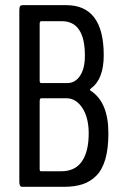

<svg xmlns="http://www.w3.org/2000/svg" viewBox="-20 -722 470 742"><path d="M139.6 -400.9H239.7Q270.5 -400.9 289.3 -429Q308.1 -457 308.1 -506.8Q308.1 -640.1 218.8 -640.1H139.6Q133.3 -640.1 133.3 -629.9V-410.2Q133.3 -400.9 139.6 -400.9ZM139.6 -60.1H216.3Q270 -60.1 296.4 -98.1Q322.8 -136.2 322.8 -206.5Q322.8 -267.1 298.3 -304.7Q273.9 -342.3 236.3 -342.3H139.6Q133.3 -342.3 133.3 -331.1V-68.8Q133.3 -63 134.8 -61.5Q136.2 -60.1 139.6 -60.1ZM67.9 0Q63.5 0 61 -1Q58.6 -2 56.6 -6.6Q54.7 -11.2 54.7 -20.5V-681.2Q54.7 -694.8 57.9 -698.5Q61 -702.1 67.9 -702.1H235.8Q380.9 -702.1 380.9 -508.8Q380.9 -416.5 332 -380.4Q327.6 -377 327.6 -375Q327.6 -372.1 332.5 -370.1Q398.9 -325.2 398.9 -207Q398.9 -147.9 387.2 -107.2Q375.5 -66.4 352.5 -43.2Q329.6 -20 299.1 -10Q268.6 0 226.6 0Z"/></svg>

Font: BenchNine
Style: Regular
Weight: 400
Designer: Vernon Adams
Foundry: Vernon Adams
Version: Version 1 ; ttfautohint (v0.92.18-e454-dirty) -l 8 -r 50 -G 